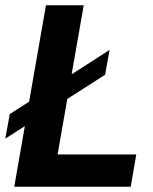

<svg xmlns="http://www.w3.org/2000/svg" viewBox="-32 -707 579 727"><path d="M22 0 142 -687H285L186 -122H484L463 0ZM-12 -182 5 -275 383 -518 366 -424Z"/></svg>

Font: Archivo SemiCondensed
Style: Bold Italic
Weight: 700
Width: 4
Italic angle: -10°
Designer: Hector Gatti
Foundry: Omnibus-Type
Version: Version 2.001